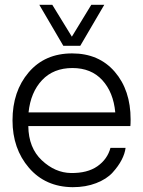

<svg xmlns="http://www.w3.org/2000/svg" viewBox="-20 -776 598 801"><path d="M244.1 -585 144 -755.9H198.2L279.8 -623L360.8 -755.9H415L314.9 -585ZM524.9 -277.8Q524.9 -259.8 523.9 -250H98.1Q99.1 -159.2 154.5 -107.2Q210 -55.2 275.9 -54.2Q344.7 -53.2 386.5 -82.5Q428.2 -111.8 440.9 -159.2H503.9Q501 -135.3 487.5 -109.1Q474.1 -83 449.5 -55.9Q424.8 -28.8 381.3 -12Q337.9 4.9 283.2 4.9Q169.4 3.9 100.8 -75.9Q32.2 -155.8 32.2 -273.9Q32.2 -395 99.6 -474.1Q167 -553.2 280.8 -553.2Q392.6 -553.2 458.7 -476.6Q524.9 -399.9 524.9 -277.8ZM282.2 -492.2Q203.1 -492.2 155.5 -441.7Q107.9 -391.1 99.1 -307.1H460.9Q453.1 -391.1 406.7 -441.7Q360.4 -492.2 282.2 -492.2Z"/></svg>

Font: Oakes Grotesk
Style: Light
Weight: 300
Designer: Samuel Oakes
Foundry: Samuel Oakes
Version: Version 1.0 | wf-rip DC20170320